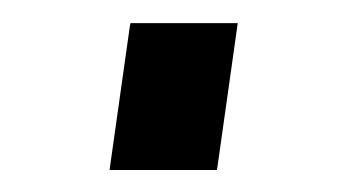

<svg xmlns="http://www.w3.org/2000/svg" viewBox="-20 -308 322 170"><path d="M77 -157.5H172L172.5 -160L190.5 -287.5H95.5L95 -285Z"/></svg>

Font: Mohave Medium
Style: Italic
Weight: 500
Italic angle: -8°
Designer: Gumpita Rahayu
Foundry: Tokotype
Version: Version 2.002; ttfautohint (v1.8.3)